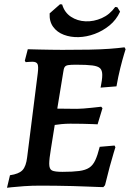

<svg xmlns="http://www.w3.org/2000/svg" viewBox="-20 -875 613 905"><path d="M212 -103Q212 -78 225 -71.5Q238 -65 274 -65Q323 -65 353 -69Q383 -73 400.5 -84.5Q418 -96 429 -119.5Q440 -143 450 -183L520 -189L524 -181Q524 -181 516 -155Q508 -129 497 -88.5Q486 -48 475 -2L467 7Q467 7 447 6.5Q427 6 394.5 4.5Q362 3 322.5 2Q283 1 243.5 0.5Q204 0 170 0Q130 0 94 2.5Q58 5 35.5 7.5Q13 10 13 10L27 -49Q69 -55 86 -73Q103 -91 108 -134L158 -530Q162 -562 157 -573Q152 -584 132 -584Q124 -584 112.5 -583Q101 -582 101 -582L97 -589L111 -643Q111 -643 126.5 -642.5Q142 -642 167 -641.5Q192 -641 220.5 -640.5Q249 -640 274 -640Q346 -640 400.5 -641Q455 -642 496 -645Q537 -648 567 -652L572 -643Q572 -643 564.5 -618.5Q557 -594 547 -554Q537 -514 529 -468L454 -462Q454 -462 456 -472Q458 -482 460 -496Q462 -510 462 -522Q462 -543 452 -553Q442 -563 415.5 -566.5Q389 -570 338 -570Q313 -570 301 -568Q289 -566 284.5 -558.5Q280 -551 278 -534L250 -363Q266 -363 294 -362.5Q322 -362 343 -362Q355 -362 374 -363.5Q393 -365 412 -367Q431 -369 444 -370.5Q457 -372 457 -372L463 -365L440 -289Q440 -289 418.5 -290Q397 -291 367 -291.5Q337 -292 311 -292Q290 -292 270 -290Q250 -288 238 -286Q228 -221 220 -173.5Q212 -126 212 -103ZM546 -820Q528 -781 496 -755Q464 -729 426 -715Q388 -701 350.5 -700Q313 -699 281 -711Q249 -723 230.5 -748.5Q212 -774 214 -812L263 -855L273 -854Q284 -816 314.5 -796Q345 -776 383.5 -774.5Q422 -773 459.5 -789.5Q497 -806 523 -842L533 -841Z"/></svg>

Font: Alegreya SemiBold
Style: Italic
Weight: 600
Italic angle: -7°
Designer: Juan Pablo del Peral
Foundry: Huerta Tipografica
Version: Version 2.009